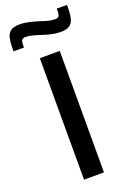

<svg xmlns="http://www.w3.org/2000/svg" viewBox="-197 -964 692 1022"><g transform="rotate(-20 149.0 -452.5)"><path d="M-27 -770H32C32 -808 33 -820 61 -820C83 -820 109 -812 137 -803C171 -792 205 -781 245 -781C319 -781 325 -823 325 -905H267C267 -867 266 -855 238 -855C213 -855 189 -863 162 -872C127 -883 90 -894 53 -894C-21 -894 -27 -852 -27 -770ZM92 -688V0H205V-688Z"/></g></svg>

Font: Saira UNSAM Medium
Style: Regular
Weight: 500
Designer: Hector Gatti with collaboration of the Omnibus-Type team
Foundry: Omnibus-Type
Version: Version 0.072;PS 000.072;hotconv 1.0.88;makeotf.lib2.5.64775